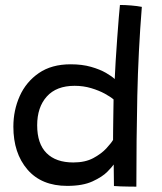

<svg xmlns="http://www.w3.org/2000/svg" viewBox="-20 -732 638 754"><path d="M427.5 -1.5Q427.5 -10 427.2 -27Q427 -44 426.8 -61Q426.5 -78 426.5 -86Q421.5 -78 401.8 -57.8Q382 -37.5 343.5 -19.8Q305 -2 244 -2Q143 -2 87.8 -66.2Q32.5 -130.5 32.5 -234.5Q32.5 -299 57.5 -354.8Q82.5 -410.5 132.5 -445Q182.5 -479.5 257.5 -479.5Q302.5 -479.5 337.5 -469.5Q372.5 -459.5 396.2 -445.8Q420 -432 430.5 -421.5Q431.5 -448.5 434.2 -491.8Q437 -535 440.2 -580.8Q443.5 -626.5 446.5 -662.8Q449.5 -699 451 -712.5Q471 -712.5 495.2 -710.5Q519.5 -708.5 537 -705Q523 -529.5 519.2 -355.8Q515.5 -182 515.5 1Q507.5 1 490 0.8Q472.5 0.5 454.5 0Q436.5 -0.5 427.5 -1.5ZM268 -94Q314.5 -94 346.5 -111.2Q378.5 -128.5 397.8 -149.5Q417 -170.5 424 -182.5Q424 -194 424.2 -216Q424.5 -238 424.8 -263.2Q425 -288.5 425.5 -309.8Q426 -331 426 -341.5Q414.5 -351.5 391.8 -364Q369 -376.5 338.2 -385.8Q307.5 -395 273 -395Q201.5 -395 163.8 -353Q126 -311 126 -240Q126 -167.5 162.8 -130.8Q199.5 -94 268 -94Z"/></svg>

Font: Grandstander
Style: Regular
Weight: 400
Designer: Tyler Finck
Foundry: Etcetera Type Co
Version: Version 1.200; ttfautohint (v1.8.3)